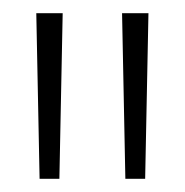

<svg xmlns="http://www.w3.org/2000/svg" viewBox="-20 -720 280 291"><path d="M40 -449H70L75 -700H35ZM170 -449H200L205 -700H165Z"/></svg>

Font: Space Cowgirl Thin
Style: Regular
Weight: 100
Designer: Valery Marier
Foundry: Valery Marier
Version: Version 1.000;hotconv 1.0.109;makeotfexe 2.5.65596